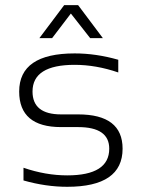

<svg xmlns="http://www.w3.org/2000/svg" viewBox="-20 -718 543 738"><path d="M70.3 -24.4V-73.2Q155.8 -43.9 238.3 -43.9Q399.9 -43.9 399.9 -146.5Q399.9 -229.5 280.3 -229.5H214.8Q53.7 -229.5 53.7 -366.2Q53.7 -512.7 267.1 -512.7Q349.1 -512.7 434.6 -488.3V-439.5Q349.1 -468.8 267.1 -468.8Q105 -468.8 105 -366.2Q105 -278.3 214.8 -278.3H280.3Q451.2 -278.3 451.2 -146.5Q451.2 0 238.3 0Q155.8 0 70.3 -24.4ZM226.6 -698.2H280.3L375.5 -571.3H326.7L252.4 -666L180.2 -571.3H131.3Z"/></svg>

Font: Voltera Light
Style: Light
Weight: 300
Designer: Bernd Montag
Version: Version 1.301